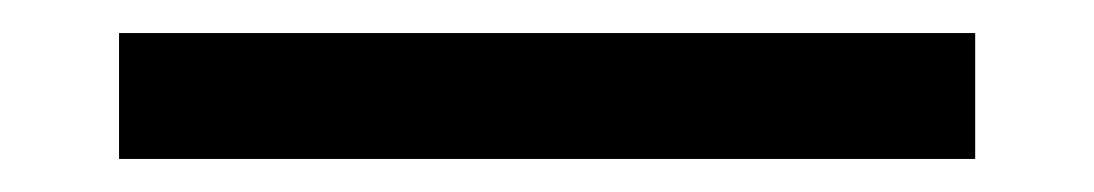

<svg xmlns="http://www.w3.org/2000/svg" viewBox="-20 91 655 115"><path d="M51.3 186.2V110.8H564.1V186.2Z"/></svg>

Font: FiraCode Nerd Font Mono
Style: Regular
Weight: 400
Monospace: yes
Designer: Carrois Corporate, Edenspiekermann AG, Nikita Prokopov
Foundry: Carrois Corporate, Edenspiekermann AG, Nikita Prokopov
Version: Version 6.002;Nerd Fonts 3.4.0